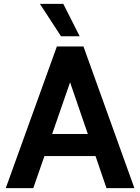

<svg xmlns="http://www.w3.org/2000/svg" viewBox="-20 -974 726 994"><path d="M392.6 -786.1Q372.1 -828.1 307.6 -954.1Q277.3 -954.1 186.5 -954.1Q213.9 -912.1 295.9 -786.1Q320.3 -786.1 392.6 -786.1ZM531.2 0Q567.4 0 675.8 0Q610.4 -183.6 412.1 -733.4Q411.1 -733.4 408.2 -733.4Q374 -733.4 274.4 -733.4Q208 -549.8 9.8 0Q45.9 0 152.3 0Q166 -41 210 -166Q276.4 -166 474.6 -166Q489.3 -124 531.2 0ZM250 -280.3Q273.4 -346.7 342.8 -547.9Q366.2 -481.4 434.6 -280.3Q388.7 -280.3 250 -280.3Z"/></svg>

Font: BM-Biotif
Style: Bold
Weight: 400
Designer: Deni Anggara
Version: Version 1.000;PS 001.000;hotconv 1.0.88;makeotf.lib2.5.64776